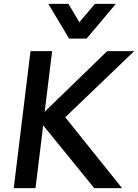

<svg xmlns="http://www.w3.org/2000/svg" viewBox="-20 -976 716 996"><path d="M338.4 -775.9 230.5 -956.1H335L391.6 -860.8L472.7 -956.1H581.1L429.2 -775.9ZM51.3 0 138.2 -710.9H250.5L211.9 -396.5L536.1 -710.9H676.3L318.4 -367.7L613.3 0H468.8L204.1 -325.7L164.1 0Z"/></svg>

Font: Muli
Style: Semi-BoldItalic
Weight: 600
Italic angle: -7°
Designer: Vernon Adams
Foundry: newtypography
Version: Version 2.0; ttfautohint (v1.00rc1.2-2d82) -l 8 -r 50 -G 200